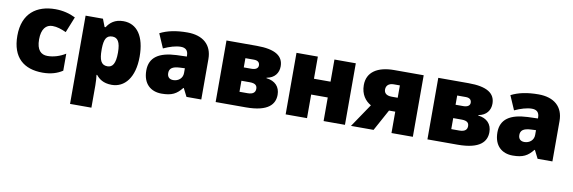

<svg xmlns="http://www.w3.org/2000/svg" viewBox="-55 -1011 5071 1699"><g transform="rotate(10 2480.5 -161.5)"><path d="M318 10C394 10 450 -9 496 -39V-192C447 -161 389 -143 335 -143C277 -143 237 -179 237 -275C237 -368 276 -412 334 -412C376 -412 413 -399 458 -379L515 -521C463 -547 401 -563 334 -563C166 -563 42 -475 42 -274C42 -77 150 10 318 10Z M945 -563C868 -563 825 -526 798 -483H789L762 -553H606V240H798V38C798 -1 795 -29 792 -54H798C822 -24 861 10 939 10C1054 10 1140 -89 1140 -278C1140 -462 1067 -563 945 -563ZM872 -412C919 -412 945 -377 945 -280C945 -182 920 -145 873 -145C815 -145 798 -192 798 -279V-294C800 -373 817 -412 872 -412Z M1520 -563C1419 -563 1339 -546 1275 -513L1330 -386C1384 -411 1440 -428 1484 -428C1525 -428 1551 -409 1551 -360V-352L1459 -349C1303 -342 1219 -287 1219 -169C1219 -48 1291 10 1387 10C1479 10 1522 -14 1569 -73H1573L1610 0H1743V-363C1743 -491 1660 -563 1520 -563ZM1552 -247V-204C1552 -157 1514 -126 1468 -126C1436 -126 1414 -143 1414 -180C1414 -220 1439 -242 1508 -245Z M2384 -410C2384 -503 2312 -553 2144 -553H1872V0H2143C2347 0 2401 -75 2401 -158C2401 -229 2358 -277 2278 -286V-290C2350 -302 2384 -352 2384 -410ZM2193 -385C2193 -362 2174 -345 2134 -345H2064V-428H2141C2175 -428 2193 -413 2193 -385ZM2206 -177C2206 -147 2187 -126 2137 -126H2064V-225H2139C2192 -225 2206 -205 2206 -177Z M2693 -553H2501V0H2693V-212H2842V0H3034V-553H2842V-354H2693Z M3291 0 3396 -192H3452V0H3644V-553H3379C3230 -553 3137 -493 3137 -376C3137 -292 3179 -238 3230 -210L3088 0ZM3329 -370C3329 -402 3349 -428 3398 -428H3452V-317H3398C3345 -317 3329 -343 3329 -370Z M4287 -410C4287 -503 4215 -553 4047 -553H3775V0H4046C4250 0 4304 -75 4304 -158C4304 -229 4261 -277 4181 -286V-290C4253 -302 4287 -352 4287 -410ZM4096 -385C4096 -362 4077 -345 4037 -345H3967V-428H4044C4078 -428 4096 -413 4096 -385ZM4109 -177C4109 -147 4090 -126 4040 -126H3967V-225H4042C4095 -225 4109 -205 4109 -177Z M4675 -563C4574 -563 4494 -546 4430 -513L4485 -386C4539 -411 4595 -428 4639 -428C4680 -428 4706 -409 4706 -360V-352L4614 -349C4458 -342 4374 -287 4374 -169C4374 -48 4446 10 4542 10C4634 10 4677 -14 4724 -73H4728L4765 0H4898V-363C4898 -491 4815 -563 4675 -563ZM4707 -247V-204C4707 -157 4669 -126 4623 -126C4591 -126 4569 -143 4569 -180C4569 -220 4594 -242 4663 -245Z"/></g></svg>

Font: Noto Sans UI Black
Style: Regular
Weight: 900
Designer: Monotype Design Team
Foundry: Monotype Imaging Inc.
Version: Version 1.901